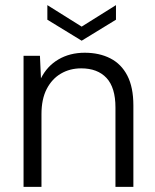

<svg xmlns="http://www.w3.org/2000/svg" viewBox="-20 -730 607 750"><path d="M72 0V-512H136L140 -424Q164 -472 208.5 -498Q253 -524 311 -524Q368 -524 411 -502Q454 -480 477.5 -434.5Q501 -389 501 -318V0H431V-310Q431 -388 396 -425.5Q361 -463 297 -463Q253 -463 218 -442.5Q183 -422 162.5 -382.5Q142 -343 142 -284V0ZM299 -571 165 -653V-710L299 -626L433 -710V-653Z"/></svg>

Font: DM Sans 12pt Light
Style: Regular
Weight: 300
Version: Version 4.004;gftools[0.9.30]